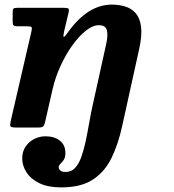

<svg xmlns="http://www.w3.org/2000/svg" viewBox="-20 -554 756 834"><path d="M54 -520Q41.5 -520 38.2 -516.2Q35 -512.5 35 -499.5V-463Q35 -449 38.2 -444.5Q41.5 -440 55.5 -440H93.5Q113.5 -440 116.8 -436.5Q120 -433 116.5 -417.5L26.5 -28Q22.5 -10 25.5 -5Q28.5 0 52 0H146Q163 0 168 -5.5Q173 -11 176 -24.5L209 -169Q220.5 -218.5 242.8 -267.2Q265 -316 293.5 -356Q322 -396 352.2 -420.2Q382.5 -444.5 410 -444.5Q438.5 -444.5 444.2 -422.5Q450 -400.5 441 -361.5L384 -103.5Q374.5 -61.5 367.2 -19.2Q360 23 351.8 61.2Q343.5 99.5 332.8 129Q322 158.5 305.8 175.8Q289.5 193 265 193Q249 193 242 186.5Q235 180 235 173Q235 164.5 242.2 157.8Q249.5 151 256.8 140.5Q264 130 264 110Q264 76 240 57Q216 38 177.5 38Q151.5 38 128.5 49.8Q105.5 61.5 91 83Q76.5 104.5 76.5 133.5Q76.5 165.5 95 194.5Q113.5 223.5 151 241.8Q188.5 260 246 260Q331.5 260 383.2 226.2Q435 192.5 464.2 132.5Q493.5 72.5 510.5 -5.5L584.5 -341Q597.5 -399.5 592.8 -437.2Q588 -475 570 -496Q552 -517 524.8 -525.5Q497.5 -534 466 -534Q413 -534 365.2 -503.5Q317.5 -473 276.5 -415.5Q260 -392 256.8 -393.8Q253.5 -395.5 258.5 -417.5L278 -500Q281 -513 277.2 -516.5Q273.5 -520 257 -520Z"/></svg>

Font: Besley
Style: Bold Italic
Weight: 700
Italic angle: -13°
Designer: Owen Earl
Foundry: indestructible type*
Version: Version 2.001